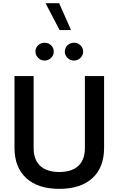

<svg xmlns="http://www.w3.org/2000/svg" viewBox="-20 -1171 738 1196"><path d="M348.6 -1150.9H263.7L351.1 -983.9H422.4ZM200.7 -850.1C200.7 -835 206.5 -821.8 217.8 -810.5C229 -799.3 242.2 -793.9 257.8 -793.9C273.9 -793.9 287.1 -799.3 298.3 -810.5C309.6 -821.8 314.9 -835 314.9 -850.1C314.9 -880.9 289.6 -904.8 257.8 -904.8C226.6 -904.8 200.7 -880.9 200.7 -850.1ZM383.8 -850.1C383.8 -835 389.2 -821.8 400.4 -810.5C411.6 -799.3 424.8 -793.9 440.9 -793.9C456.5 -793.9 470.2 -799.3 481.4 -810.5C492.7 -821.8 498 -835 498 -850.1C498 -880.9 472.2 -904.8 440.9 -904.8C409.2 -904.8 383.8 -880.9 383.8 -850.1ZM508.8 -248.5C508.8 -156.2 458.5 -99.6 349.6 -99.6C240.2 -99.6 189.5 -156.2 189.5 -248.5V-697.3H70.3V-250.5C70.3 -169.4 94.7 -106.4 143.1 -62C191.4 -17.1 260.3 5.4 349.6 5.4C439 5.4 507.8 -17.1 556.2 -62C604.5 -106.4 628.4 -169.4 628.4 -250.5V-697.3H508.8Z"/></svg>

Font: Estedad SemiBold
Style: Regular
Weight: 600
Designer: Amin Abedi
Version: Version 7.3